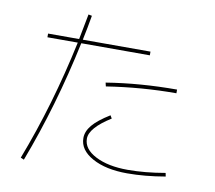

<svg xmlns="http://www.w3.org/2000/svg" viewBox="-89 -906 1178 1053"><g transform="rotate(10 500.0 -379.0)"><path d="M477.5 -450.2Q664.1 -480.5 870.1 -480.5V-460Q676.8 -460 482.4 -429.7ZM410.2 -129.9Q410.2 -167 439.5 -202.1Q468.8 -237.3 535.2 -278.3L544.9 -261.7Q429.7 -189.5 429.7 -129.9Q429.7 -72.3 500 -36.1Q570.3 0 679.7 0Q776.4 0 887.7 -19.5L891.6 0Q779.3 19.5 679.7 19.5Q560.5 19.5 485.4 -22Q410.2 -63.5 410.2 -129.9ZM120.1 -639.6V-660.2H293Q306.6 -726.6 320.3 -801.8L339.8 -797.9Q328.1 -728.5 313.5 -660.2H690.4V-639.6H308.6Q232.4 -279.3 109.4 43.9L90.8 36.1Q212.9 -281.2 289.1 -639.6Z"/></g></svg>

Font: Mgen+ 1m thin
Style: Regular
Weight: 100
Designer: [Source Han Sans]
Ryoko NISHIZUKA  (kana & ideographs); Paul D. Hunt (Latin, Greek & Cyrillic); Wenlong ZHANG  (bopomofo
Version: Version 1.059.20150602